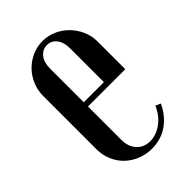

<svg xmlns="http://www.w3.org/2000/svg" viewBox="-164 -568 641 641"><g transform="rotate(-45 157.0 -247.5)"><path d="M32 -372Q32 -399 42 -423Q52 -447 69.5 -465Q87 -483 110.5 -493.5Q134 -504 160 -504Q186 -504 209.5 -493.5Q233 -483 250.5 -465Q268 -447 278.5 -423.5Q289 -400 289 -373V-242H113V-84Q113 -52 131 -32.5Q149 -13 178 -13Q207 -13 233.5 -32.5Q260 -52 274 -85L292 -77Q273 -36 240 -13.5Q207 9 165 9Q137 9 112.5 -1Q88 -11 70 -28.5Q52 -46 42 -70Q32 -94 32 -121ZM208 -262V-422Q208 -450 195 -467Q182 -484 161 -484Q140 -484 126.5 -467Q113 -450 113 -422V-262Z"/></g></svg>

Font: Moniqa SemBd Narrow Heading
Style: Regular
Weight: 600
Width: 4
Designer: Rajesh Rajput
Foundry: Rajesh Rajput
Version: Version 1.000